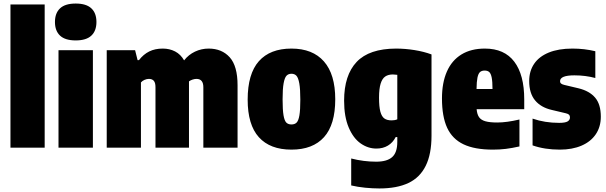

<svg xmlns="http://www.w3.org/2000/svg" viewBox="-20 -833 3418 1083"><path d="M39 0V-808H232V0Z M310 0V-550H504V0ZM290 -709Q290 -759 318.8 -786Q347.5 -813 407 -813Q466.5 -813 495.2 -786Q524 -759 524 -709Q524 -659 495.2 -632Q466.5 -605 407 -605Q347.5 -605 318.8 -632Q290 -659 290 -709Z M1320 -352V0H1127V-341Q1127 -388 1088 -388Q1078 -388 1066.5 -384.2Q1055 -380.5 1046 -374V-364V0H857V-341Q857 -366.5 847.5 -377.2Q838 -388 820 -388Q808 -388 795.2 -382.5Q782.5 -377 775 -368V0H582V-550H742L756 -494H764Q789 -526.5 821.8 -542.8Q854.5 -559 898 -559Q936.5 -559 967.8 -542.8Q999 -526.5 1018.5 -492.5Q1043.5 -524.5 1079.8 -541.8Q1116 -559 1157 -559Q1231.5 -559 1275.8 -509.8Q1320 -460.5 1320 -352Z M1377 -271Q1377 -416.5 1440.2 -487.8Q1503.5 -559 1624 -559Q1743.5 -559 1807.2 -486.5Q1871 -414 1871 -273Q1871 -130 1807.8 -59.5Q1744.5 11 1624 11Q1503.5 11 1440.2 -59Q1377 -129 1377 -271ZM1674 -271Q1674 -331 1668.2 -362.8Q1662.5 -394.5 1652 -405.8Q1641.5 -417 1624 -417Q1606.5 -417 1596 -405.8Q1585.5 -394.5 1579.8 -363.2Q1574 -332 1574 -273Q1574 -213.5 1579.2 -182.8Q1584.5 -152 1595 -141.5Q1605.5 -131 1624 -131Q1642.5 -131 1653 -141.5Q1663.5 -152 1668.8 -182.2Q1674 -212.5 1674 -271Z M1961 213V61Q2031.5 79 2102 79Q2163 79 2192 53.2Q2221 27.5 2221 -33V-60H2212Q2196 -28.5 2168.2 -11.8Q2140.5 5 2103 5Q2055.5 5 2014 -24.2Q1972.5 -53.5 1946.8 -114.2Q1921 -175 1921 -265Q1921 -409 1991.8 -483.8Q2062.5 -558.5 2214 -559Q2265 -559 2318 -550.5Q2371 -542 2414 -526V-68Q2414 36.5 2381.2 102.5Q2348.5 168.5 2283.8 199.2Q2219 230 2120 230Q2082 230 2039.5 225.8Q1997 221.5 1961 213ZM2221 -160V-411Q2205 -413 2196 -413Q2170 -413 2153 -401.5Q2136 -390 2127 -361.2Q2118 -332.5 2118 -282Q2118 -230.5 2125.5 -203Q2133 -175.5 2148 -164.8Q2163 -154 2189 -154Q2207.5 -154 2221 -160Z M2937 -217H2668.5Q2671 -188 2682.2 -172Q2693.5 -156 2717.8 -149Q2742 -142 2785 -142Q2838.5 -142 2910 -159V-7Q2868 2.5 2833 6.8Q2798 11 2760 11Q2657.5 11 2594.5 -19Q2531.5 -49 2502.2 -112.2Q2473 -175.5 2473 -278Q2473 -366.5 2500.8 -429.5Q2528.5 -492.5 2582.8 -525.8Q2637 -559 2715 -559Q2825 -559 2881 -485Q2937 -411 2937 -272ZM2668 -331H2758Q2758 -373 2753.5 -395.5Q2749 -418 2739.8 -426.5Q2730.5 -435 2714 -435Q2697 -435 2687.5 -426.5Q2678 -418 2673.2 -395.5Q2668.5 -373 2668 -331Z M2984 -13V-164Q3053 -140 3134 -140Q3168 -140 3181.5 -148Q3195 -156 3195 -171Q3195 -180.5 3189.8 -185.8Q3184.5 -191 3172 -194L3092 -213Q3031 -227 2998 -267Q2965 -307 2965 -376Q2965 -432 2992.8 -473Q3020.5 -514 3075.2 -536.5Q3130 -559 3209 -559Q3276.5 -559 3338 -544V-393Q3282.5 -408 3220 -408Q3139 -408 3139 -375Q3139 -366.5 3144.8 -361.8Q3150.5 -357 3163 -354L3243 -335Q3305 -320 3337 -282.2Q3369 -244.5 3369 -175Q3369 -118 3340.8 -76Q3312.5 -34 3260.2 -11.5Q3208 11 3138 11Q3052 11 2984 -13Z"/></svg>

Font: Encode Sans Condensed Black
Style: Regular
Weight: 900
Width: 3
Designer: Multiple Designers
Foundry: Impallari Type
Version: Version 2.000